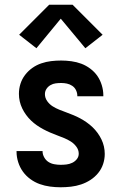

<svg xmlns="http://www.w3.org/2000/svg" viewBox="-20 -784 515 812"><path d="M236 8Q214 8 191.5 5Q169 2 148 -5.5Q127 -13 108.5 -26.5Q90 -40 77 -58Q64 -76 57 -98Q50 -120 50 -142V-145H160V-144Q160 -131 167 -118.5Q174 -106 185 -99Q196 -92 209.5 -89.5Q223 -87 236 -87Q249 -87 261.5 -88.5Q274 -90 285.5 -95.5Q297 -101 305 -111Q313 -121 313 -134Q313 -150 303 -163.5Q293 -177 279.5 -185.5Q266 -194 251.5 -200Q237 -206 222 -211.5Q207 -217 192 -223.5Q177 -230 163 -237.5Q149 -245 136 -254Q123 -263 111.5 -274Q100 -285 90.5 -298Q81 -311 74 -325.5Q67 -340 63.5 -355.5Q60 -371 60 -387Q60 -409 66.5 -429.5Q73 -450 86 -467Q99 -484 116.5 -496.5Q134 -509 154.5 -516Q175 -523 196 -525.5Q217 -528 239 -528Q260 -528 282 -525Q304 -522 324 -514.5Q344 -507 362 -493.5Q380 -480 392 -462.5Q404 -445 410.5 -423.5Q417 -402 417 -381V-377H307V-379Q307 -391 301.5 -402.5Q296 -414 285.5 -421Q275 -428 263 -430.5Q251 -433 239 -433Q227 -433 215.5 -431.5Q204 -430 193.5 -424Q183 -418 176.5 -408Q170 -398 170 -386Q170 -370 179.5 -356.5Q189 -343 202.5 -334.5Q216 -326 231 -320Q246 -314 261 -308.5Q276 -303 290.5 -297Q305 -291 319 -283.5Q333 -276 346.5 -266.5Q360 -257 371.5 -246Q383 -235 392.5 -222Q402 -209 409 -194.5Q416 -180 419.5 -164.5Q423 -149 423 -133Q423 -111 416 -90Q409 -69 395 -52Q381 -35 362.5 -23Q344 -11 323 -4Q302 3 280 5.5Q258 8 236 8ZM134 -580 61 -637 188 -764H287L414 -637L341 -580L237 -705Z"/></svg>

Font: Iosevka QP
Style: Bold
Weight: 700
Designer: Belleve Invis
Foundry: Belleve Invis
Version: Version 20.0.0; ttfautohint (v1.8.4)